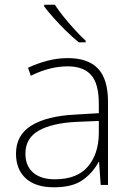

<svg xmlns="http://www.w3.org/2000/svg" viewBox="-20 -786 561 816"><path d="M269 -539Q354 -539 396.5 -494.5Q439 -450 439 -353V0H408L401 -98H399Q375 -52 331.5 -21Q288 10 209 10Q131 10 89.5 -28Q48 -66 48 -133Q48 -212 113.5 -252.5Q179 -293 300 -299L400 -305V-345Q400 -431 367 -467.5Q334 -504 268 -504Q191 -504 111 -464L99 -498Q137 -516 180 -527.5Q223 -539 269 -539ZM304 -268Q202 -263 145 -231Q88 -199 88 -133Q88 -81 121 -52.5Q154 -24 213 -24Q307 -24 353 -77.5Q399 -131 400 -219V-272ZM213 -766Q227 -744 249.5 -716Q272 -688 297 -660.5Q322 -633 344 -613V-606H315Q289 -627 261 -654.5Q233 -682 208.5 -709.5Q184 -737 168 -758V-766Z"/></svg>

Font: Noto Sans Lao Looped ExtraLight
Style: Regular
Weight: 200
Designer: Mark Frömberg, Ben Mitchell
Foundry: The Fontpad Ltd
Version: Version 1.002; ttfautohint (v1.8.4.7-5d5b)